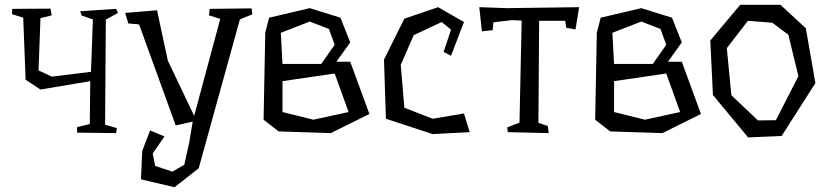

<svg xmlns="http://www.w3.org/2000/svg" viewBox="-20 -546 3456 802"><path d="M419 -25 468 -11 465 10 302 8V-15L355 -28L357 -207L149 -172L87 -213L77 -472L30 -487L31 -509L191 -510L196 -482L149 -470L141 -252L196 -226L360 -246L368 -465L321 -481L315 -499L465 -509L473 -492L422 -464Z M982 -465 810 157 709 236 598 210 569 203 574 85 607 -1 667 24 618 95 628 147 700 171 750 142 770 51 785 -38 714 -22 561 -444 516 -448 503 -492 636 -503 681 -293 791 -62 900 -467 853 -482 856 -509 1031 -511 1034 -486Z M1523 -70 1362 10 1144 3 1081 -46 1088 -409 1104 -472 1274 -512 1402 -472 1443 -369 1385 -288H1443ZM1274 -456 1153 -409 1160 -279H1218H1322L1378 -359L1354 -425ZM1436 -78 1378 -239 1160 -207V-78L1289 -46Z M1942 6 1787 14 1592 -50 1584 -297 1669 -468 1810 -516 1918 -454 1864 -313 1833 -329 1864 -422 1825 -454 1708 -399 1654 -275 1669 -96 1787 -50 1918 -72Z M2399 -516 2384 -423 2345 -430 2341 -459H2232L2229 -33L2268 -20L2272 10L2101 6L2099 -14L2150 -34L2159 -460L2120 -462L2041 -453L2038 -420L1993 -415L1982 -516L2097 -512Z M2908 -70 2747 10 2529 3 2466 -46 2473 -409 2489 -472 2659 -512 2787 -472 2828 -369 2770 -288H2828ZM2659 -456 2538 -409 2545 -279H2603H2707L2763 -359L2739 -425ZM2821 -78 2763 -239 2545 -207V-78L2674 -46Z M3104 -459 3016 -345 3035 -148 3146 -43 3221 -44 3315 -228 3273 -401 3206 -451ZM3240 -526 3346 -428 3386 -199 3245 22 3105 28 2958 -149 2947 -377 3072 -526Z"/></svg>

Font: Underdog
Style: Regular
Weight: 400
Designer: Sergey Steblina
Foundry: Sergey Steblina, Jovanny Lemonad
Version: Version 1.001; ttfautohint (v0.9)